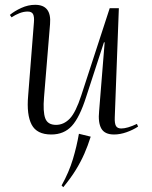

<svg xmlns="http://www.w3.org/2000/svg" viewBox="-20 -545 630 798"><path d="M21 -483Q40 -499 68.5 -512Q97 -525 126 -525Q195 -525 188 -445L163 -141Q158 -81 168 -53.5Q178 -26 213 -26Q245 -26 270 -52Q295 -78 318 -149L436 -511H474L457 -57Q456 -32 462 -21.5Q468 -11 484 -11Q509 -11 549 -30L554 -19Q533 -5 506 4.5Q479 14 454 14Q415 14 401 -11Q387 -36 392 -84L415 -369H412L338 -142Q311 -57 278.5 -21.5Q246 14 193 14Q133 14 111.5 -27Q90 -68 97 -147L121 -452Q123 -475 117.5 -486Q112 -497 95 -497Q78 -497 60.5 -490Q43 -483 28 -473ZM357 23Q345 61 330.5 94Q316 127 295.5 160.5Q275 194 243 233L236 226Q267 170 283 116.5Q299 63 308 11Z"/></svg>

Font: Literata 72pt Light
Style: Italic
Weight: 300
Italic angle: -2°
Designer: Latin by Veronika Burian and Jose Scaglione. Greek by Irene Vlachou. Cyrillic by Vera Evstafieva
Foundry: TypeTogether
Version: Version 3.002